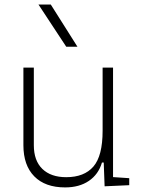

<svg xmlns="http://www.w3.org/2000/svg" viewBox="-20 -815 626 845"><path d="M266.6 9.8Q178.7 9.8 130.9 -38.8Q83 -87.4 83 -175.8V-517.6H128.9V-175.8Q128.9 -107.9 166.5 -71.5Q204.1 -35.2 271.5 -35.2Q350.6 -35.2 391.1 -82Q431.6 -128.9 431.6 -239.3V-517.6H477.5V-35.6L548.8 -30.8V0L440.4 4.9L436.5 -99.6H428.7Q413.6 -47.9 371.3 -19Q329.1 9.8 266.6 9.8ZM271.5 -609.4 149.4 -794.9H203.6L320.8 -609.4Z"/></svg>

Font: Cascadia Code NF ExtraLight
Style: Regular
Weight: 200
Monospace: yes
Designer: Aaron Bell
Foundry: Saja Typeworks
Version: Version 2404.023; ttfautohint (v1.8.4)